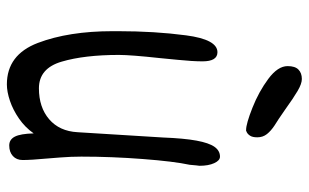

<svg xmlns="http://www.w3.org/2000/svg" viewBox="-188 -688 890 553"><g transform="rotate(90 256.5 -412.0)"><path d="M399.4 5.9Q382.3 5.9 374 -10.3Q365.7 -26.4 364.7 -64.5Q347.2 -39.6 322 -22.2Q296.9 -4.9 270.8 3.9Q244.6 12.7 223.6 12.7Q138.2 12.7 104.2 -76.4Q70.3 -165.5 70.3 -292V-307.1Q70.3 -413.1 82.3 -503.4Q94.2 -593.8 130.9 -593.8Q157.2 -593.8 157.2 -550.8Q157.2 -522.5 152.8 -479.2Q148.4 -436 147.9 -428.7Q138.7 -344.2 138.7 -310.1Q138.7 -210.9 158 -145.3Q177.2 -79.6 234.9 -79.6Q289.6 -79.6 324 -109.1Q358.4 -138.7 361.3 -190.9L376.5 -436.5Q378.9 -497.6 385.5 -533.4Q392.1 -569.3 403.3 -585.2Q414.6 -601.1 431.6 -601.1Q442.9 -601.1 450.4 -584.5Q458 -567.9 458 -542.5Q458 -539.6 457.5 -537.6Q457 -535.6 457 -534.2L455.1 -513.7Q445.3 -468.3 438.5 -378.7Q431.6 -289.1 431.6 -201.7Q431.6 -171.9 434.1 -140.4Q436.5 -108.9 437 -104Q441.4 -56.6 441.4 -32.7Q441.4 -15.1 429.9 -4.6Q418.5 5.9 399.4 5.9ZM208 -836.9Q221.7 -836.9 242.4 -824.7Q263.2 -812.5 294.9 -789.6Q327.1 -767.1 341.8 -758.3Q357.4 -748 366.7 -736.3Q376 -724.6 376 -708.5Q376 -694.8 371.3 -687.7Q366.7 -680.7 360.8 -678Q355 -675.3 355 -676.3Q336.9 -676.3 290.8 -694.6Q244.6 -712.9 207.8 -740.2Q170.9 -767.6 170.9 -795.9Q170.9 -817.4 180.9 -827.1Q190.9 -836.9 208 -836.9Z"/></g></svg>

Font: Dekko
Style: Regular
Weight: 400
Designer: Multiple
Foundry: Sorkin Type
Version: Version 2.001